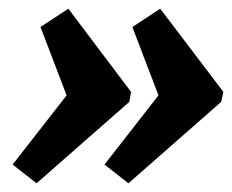

<svg xmlns="http://www.w3.org/2000/svg" viewBox="-20 -460 533 441"><path d="M348 -440 493 -249 488 -226 275 -39 220 -82 344 -241 284 -398ZM137 -440 281 -249 277 -226 64 -39 9 -82 133 -241 73 -398Z"/></svg>

Font: Piazzolla SC ExtraBold
Style: Italic
Weight: 800
Italic angle: -11.3°
Designer: Juan Pablo del Peral
Foundry: Huerta Tipografica
Version: Version 1.330